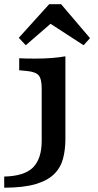

<svg xmlns="http://www.w3.org/2000/svg" viewBox="-56 -691 461 904"><path d="M140.3 -208.2V-275Q140.3 -319.4 126.1 -336.1Q111.9 -352.7 71 -356.7L34.4 -360.2V-416.7Q49.6 -415.9 66.3 -415.5Q83 -415.1 109.7 -415.1Q152.3 -415.1 188.1 -417.9Q223.9 -420.7 251.9 -425.9V-416.7V-208.2ZM-36.2 192.7V140.3Q60.2 137.9 100.3 96.6Q140.3 55.3 140.3 -27.8V-208.2H251.9V-36.3Q251.9 14.7 240.5 56.9Q229.1 99.1 198.3 129.2Q167.5 159.4 110.7 176.1Q53.9 192.7 -36.2 192.7ZM65.4 -478 32.4 -512.9 175.4 -671.1H231.8L367.8 -511.4L337.6 -478L152.2 -598.3L217 -609.3Z"/></svg>

Font: Playfair 5pt SemiExpanded Light
Style: Regular
Weight: 300
Width: 6
Designer: Claus Eggers Sørensen
Foundry: Claus Eggers Sørensen
Version: Version 2.203